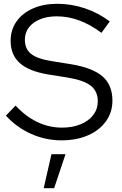

<svg xmlns="http://www.w3.org/2000/svg" viewBox="-20 -729 640 1011"><path d="M304 10Q221 10 145 -23.5Q69 -57 11 -120L62 -173Q116 -115 177.5 -86Q239 -57 307 -57Q362 -57 404.5 -74.5Q447 -92 471 -123.5Q495 -155 495 -195Q495 -249 457.5 -278Q420 -307 334 -321L233 -337Q132 -354 84 -397Q36 -440 36 -514Q36 -572 67 -616Q98 -660 153.5 -684.5Q209 -709 282 -709Q356 -709 427.5 -685Q499 -661 558 -616L514 -556Q399 -643 279 -643Q229 -643 191 -627.5Q153 -612 132 -584.5Q111 -557 111 -520Q111 -471 144 -445Q177 -419 253 -407L353 -391Q468 -372 520 -326.5Q572 -281 572 -199Q572 -138 538 -90.5Q504 -43 443.5 -16.5Q383 10 304 10ZM210 262 251 83H325L265 262Z"/></svg>

Font: Red Hat Display Variable
Style: Regular
Weight: 400
Designer: Pentagram, MCKL
Foundry: Pentagram, MCKL
Version: Version 1.021